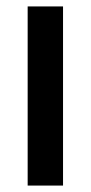

<svg xmlns="http://www.w3.org/2000/svg" viewBox="-20 -577 282 597"><path d="M176 0H66V-557H176Z"/></svg>

Font: Open Sauce One Medium
Style: Regular
Weight: 500
Designer: Alfredo Marco Pradil
Foundry: Creative Sauce Fz LLC
Version: Version 1.477